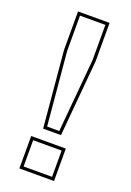

<svg xmlns="http://www.w3.org/2000/svg" viewBox="-139 -766 558 818"><g transform="rotate(20 139.5 -357.0)"><path d="M98 -194 67 -539.5V-714H210V-539.5L179 -194ZM111 -208H166L196 -540V-700H81V-540ZM61 0V-147H218V0ZM75 -14H204V-133H75Z"/></g></svg>

Font: Tourney Thin Thin
Style: Regular
Weight: 250
Version: Version 1.015